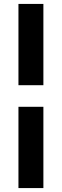

<svg xmlns="http://www.w3.org/2000/svg" viewBox="-20 -834 315 978"><path d="M74 -400V-814H201V-400ZM74 124V-290H201V124Z"/></svg>

Font: Mozilla Text ExtraLight
Style: Regular
Weight: 200
Designer: Studio DRAMA
Foundry: Studio DRAMA
Version: Version 1.000